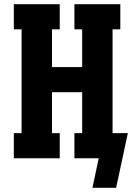

<svg xmlns="http://www.w3.org/2000/svg" viewBox="-20 -755 640 916"><path d="M421 141 451 0H335V-120H372V-315H228V-120H265V0H46V-120H83V-615H46V-735H265V-615H228V-435H372V-615H335V-735H554V-615H517V-120H590L534 141Z"/></svg>

Font: Iosevka Curly Slab HvEx
Style: Regular
Weight: 900
Width: 7
Monospace: yes
Designer: Belleve Invis
Foundry: Belleve Invis
Version: Version 11.1.0; ttfautohint (v1.8.3)